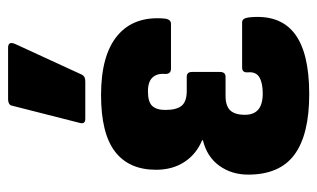

<svg xmlns="http://www.w3.org/2000/svg" viewBox="-175 -602 785 475"><g transform="rotate(-90 217.5 -364.5)"><path d="M222 8Q122 8 72.5 -28.5Q23 -65 23 -143Q23 -184 45 -214.5Q67 -245 108 -255V-257Q74 -271 54.5 -300.5Q35 -330 35 -371Q35 -438 80 -472.5Q125 -507 220 -507Q319 -507 367.5 -466Q416 -425 409 -349Q407 -334 396 -334H285Q272 -334 272 -348Q274 -368 263.5 -379.5Q253 -391 229 -391Q203 -391 193 -380.5Q183 -370 183 -348Q183 -320 193.5 -307.5Q204 -295 230 -295H265Q277 -295 277 -282V-213Q277 -199 265 -199H218Q193 -199 182 -187.5Q171 -176 171 -151Q171 -129 184 -118Q197 -107 224 -107Q250 -107 264 -115.5Q278 -124 276 -144Q275 -158 288 -158H400Q410 -158 412 -141Q420 -66 373 -29Q326 8 222 8ZM161 -546Q147 -546 151 -560L193 -725Q194 -732 198.5 -734.5Q203 -737 209 -737H337Q354 -737 346 -719L271 -556Q267 -546 254 -546Z"/></g></svg>

Font: Sofia Sans Condensed Black
Style: Regular
Weight: 900
Designer: Botio Nikoltchev, Ani Petrova
Foundry: lettersoup
Version: Version 4.101